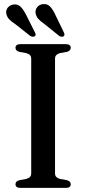

<svg xmlns="http://www.w3.org/2000/svg" viewBox="-20 -915 420 935"><path d="M248 -70Q248 -59.5 254.5 -53Q261 -46.5 272.5 -43.5L306 -37.5Q324.5 -32.5 324.5 -18Q324.5 -9.5 318.8 -4.8Q313 0 300.5 0H79Q67 0 61.2 -4.8Q55.5 -9.5 55.5 -18Q55.5 -32.5 74 -37.5L107 -43.5Q119 -46.5 125.5 -53Q132 -59.5 132 -70V-630Q132 -640.5 125.5 -647Q119 -653.5 107 -656.5L74 -662.5Q55.5 -667.5 55.5 -682.5Q55.5 -690.5 61.2 -695.2Q67 -700 79 -700H300.5Q313 -700 318.8 -695.2Q324.5 -690.5 324.5 -682.5Q324.5 -667.5 306 -662.5L272.5 -656.5Q261 -653.5 254.5 -647Q248 -640.5 248 -630ZM107 -843 149.5 -758.5Q152.5 -753 153.5 -748Q154.5 -743 150 -739Q146 -735.5 140 -736Q134 -736.5 128 -739.5L54.5 -797.5Q36 -809 24.8 -821Q13.5 -833 10.5 -849.5Q8 -866 18.2 -878.2Q28.5 -890.5 45.5 -893Q66.5 -896 80.5 -882Q94.5 -868 107 -843ZM249.5 -843 290.5 -758Q293.5 -752.5 294 -747.5Q294.5 -742.5 290 -738.5Q286 -735.5 280 -736Q274 -736.5 268.5 -740L195 -799Q177 -811 166.2 -823.5Q155.5 -836 153 -852.5Q151.5 -869 161.8 -881Q172 -893 189.5 -895Q211 -897 224.5 -882.5Q238 -868 249.5 -843Z"/></svg>

Font: Fraunces 17pt
Style: Regular
Weight: 400
Version: Version 1.000;[b76b70a41]